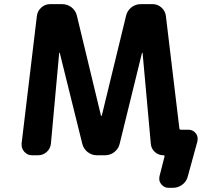

<svg xmlns="http://www.w3.org/2000/svg" viewBox="-20 -775 1040 933"><path d="M470.7 -212.9Q471.7 -211.9 472.7 -211.9Q473.6 -211.9 474.6 -212.9L592.8 -699.2Q598.6 -723.6 618.7 -739.3Q638.7 -754.9 664.1 -754.9H721.7Q746.1 -754.9 764.6 -738.3Q783.2 -721.7 786.1 -697.3L851.6 -151.4Q852.5 -144.5 859.4 -144.5H896.5Q918 -144.5 931.6 -127Q940.4 -115.2 940.4 -101.6Q940.4 -95.7 939.5 -88.9L892.6 82Q886.7 106.4 866.2 122.1Q845.7 137.7 820.3 137.7H798.8Q777.3 137.7 763.7 120.1Q753.9 108.4 753.9 93.8Q753.9 87.9 754.9 82L779.3 -13.7Q781.2 -20.5 774.4 -20.5Q750 -20.5 732.4 -36.6Q714.8 -52.7 712.9 -76.2L672.9 -517.6Q672.9 -518.6 671.4 -518.6Q669.9 -518.6 669.9 -517.6L561.5 -76.2Q555.7 -51.8 535.6 -36.1Q515.6 -20.5 490.2 -20.5H451.2Q425.8 -20.5 405.8 -36.1Q385.7 -51.8 379.9 -76.2L270.5 -517.6Q270.5 -518.6 269 -518.6Q267.6 -518.6 267.6 -517.6L227.5 -78.1Q225.6 -53.7 207.5 -37.1Q189.5 -20.5 165 -20.5H135.7Q112.3 -20.5 97.7 -38.1Q85 -52.7 85 -71.3Q85 -74.2 85 -78.1L159.2 -697.3Q162.1 -721.7 180.7 -738.3Q199.2 -754.9 223.6 -754.9H282.2Q307.6 -754.9 327.6 -739.3Q347.7 -723.6 353.5 -699.2Z"/></svg>

Font: Gen Jyuu Gothic Monospace Bold
Style: Bold
Weight: 700
Designer: [Source Han Sans]
Ryoko NISHIZUKA  (kana & ideographs); Paul D. Hunt (Latin, Greek & Cyrillic); Wenlong ZHANG  (bopomofo
Version: Version 1.002.20150607